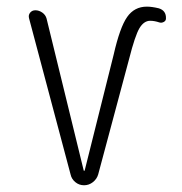

<svg xmlns="http://www.w3.org/2000/svg" viewBox="-20 -550 540 570"><path d="M189.5 -32.2 66.4 -495.1Q63.5 -504.9 69.3 -512.2Q75.2 -519.5 85 -519.5Q95.7 -519.5 105.5 -512.7Q115.2 -505.9 118.2 -495.1L228.5 -43.9Q228.5 -43 230 -43Q231.4 -43 231.4 -43.9L317.4 -387.7Q335.9 -468.8 357.4 -499.5Q378.9 -530.3 416 -530.3Q430.7 -530.3 451.2 -525.4Q473.6 -518.6 472.7 -495.1Q472.7 -488.3 466.3 -484.9Q460 -481.4 453.1 -483.4Q438.5 -488.3 425.8 -488.3Q407.2 -488.3 394 -466.3Q380.9 -444.3 363.3 -375L271.5 -32.2Q267.6 -18.6 255.9 -9.3Q244.1 0 229.5 0Q214.8 0 203.6 -9.3Q192.4 -18.6 189.5 -32.2Z"/></svg>

Font: Rounded Mgen+ 1mn light
Style: Regular
Weight: 200
Designer: [Source Han Sans]
Ryoko NISHIZUKA  (kana & ideographs); Paul D. Hunt (Latin, Greek & Cyrillic); Wenlong ZHANG  (bopomofo
Version: Version 1.059.20150602